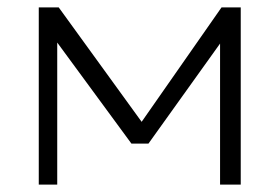

<svg xmlns="http://www.w3.org/2000/svg" viewBox="-20 -500 757 520"><path d="M85 0V-480H136H139L376 -153L351 -152L580 -480H632V0H576V-401L586 -396L382 -111H336L126 -397L135 -402V0Z"/></svg>

Font: Geologica Roman Thin
Style: Regular
Weight: 250
Designer: Sindre Bremnes, Frode Helland
Foundry: Monokrom Skriftforlag AS
Version: Version 1.010;gftools[0.9.28]